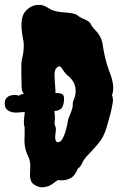

<svg xmlns="http://www.w3.org/2000/svg" viewBox="-50 -756 504 802"><path d="M40 -402.3 39.1 -453.1V-482.4Q39.1 -497.1 42 -509.8Q53.7 -556.6 46.9 -589.8Q30.3 -670.9 51.8 -703.1Q78.1 -738.3 119.1 -735.4Q133.8 -734.4 149.9 -723.6Q166 -712.9 184.1 -709Q202.1 -705.1 218.8 -704.1Q261.7 -701.2 271.5 -693.4Q281.2 -685.5 290 -681.2Q298.8 -676.8 306.6 -673.8Q325.2 -665 329.1 -655.8Q333 -646.5 339.8 -639.2Q346.7 -631.8 354.5 -623Q373 -601.6 377.9 -575.2Q380.9 -558.6 382.8 -545.9Q384.8 -533.2 387.7 -521.5Q396.5 -483.4 408.2 -454.1Q430.7 -395.5 418.9 -362.3L418 -358.4Q423.8 -341.8 420.9 -326.7Q418 -311.5 416.5 -303.2Q415 -294.9 412.6 -285.6Q410.2 -276.4 406.7 -264.6Q403.3 -252.9 398.4 -234.9Q393.6 -216.8 388.2 -203.6Q382.8 -190.4 377 -179.7Q365.2 -158.2 316.4 -107.4Q300.8 -91.8 293.5 -75.2Q286.1 -58.6 275.4 -51.8Q263.7 -25.4 252 -16.6Q228.5 1 191.4 -3.9Q165 16.6 151.9 21.5Q138.7 26.4 125.5 26.4Q112.3 26.4 98.1 18.6Q84 10.7 79.6 0Q75.2 -10.7 75.2 -23.9Q75.2 -37.1 76.2 -52.7Q78.1 -81.1 68.4 -101.6Q58.6 -122.1 56.6 -131.8Q50.8 -152.3 52.7 -191.4Q53.7 -223.6 51.8 -229.5Q46.9 -238.3 53.7 -288.1Q44.9 -288.1 37.6 -287.1Q30.3 -286.1 18.1 -285.6Q5.9 -285.2 -4.9 -289.1Q-30.3 -296.9 -30.3 -324.2Q-30.3 -357.4 9.8 -359.4Q20.5 -359.4 29.3 -356.4Q38.1 -363.3 48.8 -363.3V-364.3Q43 -374 41.5 -379.9Q40 -385.7 40 -402.3ZM189.5 -475.6Q177.7 -466.8 177.7 -446.3Q177.7 -425.8 181.6 -378.9V-367.2Q198.2 -368.2 209 -363.3Q219.7 -358.4 217.3 -335.4Q214.8 -312.5 206.5 -303.2Q198.2 -293.9 176.8 -292Q180.7 -269.5 178.7 -253.9Q176.8 -238.3 180.7 -229Q184.6 -219.7 183.1 -209.5Q181.6 -199.2 180.7 -189.5Q178.7 -163.1 191.4 -162.1Q210.9 -159.2 226.6 -217.8Q230.5 -232.4 232.4 -244.1Q233.4 -255.9 237.3 -264.6Q241.2 -273.4 244.1 -281.2Q253.9 -304.7 253.9 -316.9Q253.9 -329.1 255.4 -332.5Q256.8 -335.9 258.3 -339.8Q259.8 -343.8 261.7 -348.6Q263.7 -353.5 265.6 -367.2Q269.5 -409.2 237.3 -436.5Q223.6 -447.3 214.4 -461.9Q205.1 -476.6 200.7 -478.5Q196.3 -480.5 189.5 -475.6Z"/></svg>

Font: Creepster
Style: Regular
Weight: 400
Designer: Font Diner, Inc
Foundry: Font Diner, Inc
Version: Version 1.002